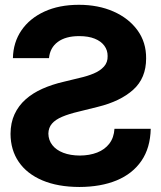

<svg xmlns="http://www.w3.org/2000/svg" viewBox="-20 -757 662 788"><path d="M181.1 -518.4H33Q34.3 -583 68 -632.4Q101.8 -681.7 162.2 -709.5Q222.6 -737.3 303.7 -737.3Q383.5 -737.3 445.9 -709.7Q508.4 -682.1 544.3 -632.7Q580.3 -583.2 579.7 -517.2Q579.8 -436.4 526.7 -388.7Q473.6 -340.9 381.2 -318.4L302.3 -298.8Q262.8 -289.5 235.2 -277.8Q207.5 -266.1 193.3 -249.6Q179 -233 178.5 -208.6Q179 -181.7 194.8 -161.5Q210.6 -141.2 239.6 -130Q268.5 -118.8 307.6 -118.6Q347.6 -118.8 378.9 -131Q410.2 -143.2 428.9 -167.7Q447.6 -192.2 449.8 -228.5H598.6Q596.9 -149.9 560.4 -96.8Q524 -43.8 459.1 -16.8Q394.1 10.1 305.9 10.4Q217.1 10.1 153.9 -16.7Q90.6 -43.5 57.1 -92.4Q23.5 -141.3 23.2 -207.8Q23.5 -253.2 39.7 -288.2Q55.9 -323.2 85.2 -349.2Q114.5 -375.2 154.4 -392.9Q194.4 -410.6 241.8 -421.5L306.8 -437.3Q338.6 -444.4 364.8 -455.4Q391 -466.4 406.7 -483.8Q422.5 -501.3 421.7 -527Q421.9 -550.7 408.3 -569.2Q394.7 -587.8 368.7 -598.3Q342.7 -608.8 304.9 -608.8Q249.6 -608.8 217.3 -585Q185.1 -561.2 181.1 -518.4Z"/></svg>

Font: Inter Tight
Style: Regular
Weight: 400
Designer: Rasmus Andersson
Foundry: rsms
Version: Version 3.002